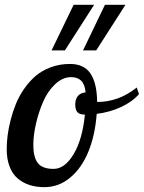

<svg xmlns="http://www.w3.org/2000/svg" viewBox="-20 -770 596 796"><path d="M270 -504.9Q328.1 -504.9 355 -465.3Q381.8 -425.8 382.8 -347.2Q472.2 -347.2 546.9 -407.2L556.2 -379.9Q528.3 -347.7 481.7 -326.2Q435.1 -304.7 380.9 -297.9Q374.5 -210.9 346.9 -142.6Q319.3 -74.2 271.7 -34.2Q224.1 5.9 164.1 5.9Q130.4 5.9 102.8 -2.9Q75.2 -11.7 53.5 -30Q31.7 -48.3 19.8 -79.3Q7.8 -110.4 7.8 -151.9Q7.8 -178.2 11.5 -207.8Q15.1 -237.3 23.9 -272Q32.7 -306.6 45.9 -339.1Q59.1 -371.6 80.3 -402.1Q101.6 -432.6 127.7 -455.1Q153.8 -477.5 190.7 -491.2Q227.5 -504.9 270 -504.9ZM202.1 -69.8Q248.5 -69.8 285.2 -130.9Q321.8 -191.9 332 -294.9Q309.1 -294.9 300.5 -305.4Q292 -315.9 292 -335.9Q292 -382.3 335 -387.2Q331.5 -420.9 316.4 -435.5Q301.3 -450.2 274.9 -450.2Q239.3 -450.2 208.3 -420.7Q177.2 -391.1 158.4 -347.2Q139.6 -303.2 128.9 -256.1Q118.2 -209 118.2 -169.9Q118.2 -117.2 137.2 -93.5Q156.2 -69.8 202.1 -69.8ZM193.8 -561 285.2 -750H370.1L249 -561ZM324.2 -561 415 -750H500L378.9 -561Z"/></svg>

Font: Lobster Two
Style: Italic
Weight: 400
Designer: Pablo Impallari
Foundry: Pablo Impallari. www.impallari.com
Version: Version 1.006